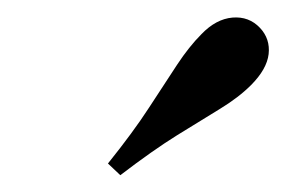

<svg xmlns="http://www.w3.org/2000/svg" viewBox="-20 -690 335 225"><path d="M121 -484.7 106.5 -498.4Q136.3 -535.5 154.8 -564.1Q173.4 -592.7 187.5 -614.1Q201.6 -635.5 216.1 -650Q233.1 -667.7 252.4 -669.4Q271.8 -671 284.7 -657.3Q296.8 -644.4 294.8 -626.6Q292.7 -608.9 274.2 -590.3Q259.7 -575.8 237.9 -562.5Q216.1 -549.2 187.5 -531.5Q158.9 -513.7 121 -484.7Z"/></svg>

Font: Playfair 5pt SemiExpanded Light Medium
Style: Italic
Weight: 500
Italic angle: -15.6°
Version: Version 2.001;gftools[0.9.30]